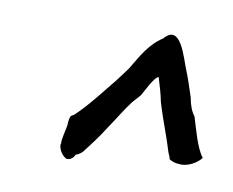

<svg xmlns="http://www.w3.org/2000/svg" viewBox="-48 -795 531 438"><g transform="rotate(10 218.0 -575.5)"><path d="M119 -491C117 -477 111 -459 112 -447L111 -444C112 -432 120 -420 130 -415C139 -414 147 -421 149 -428C154 -429 160 -433 165 -438C180 -458 194 -475 212 -504C226 -524 239 -547 255 -568C261 -575 267 -581 272 -587C277 -595 296 -635 305 -635C310 -618 316 -600 320 -579C331 -542 346 -506 357 -469C360 -463 362 -458 362 -455C368 -451 376 -448 385 -448C405 -445 427 -459 436 -471C420 -491 409 -536 401 -561C393 -571 388 -585 385 -602C378 -623 372 -643 364 -662C354 -686 335 -765 300 -724C268 -703 254 -674 235 -643L224 -628C216 -618 211 -610 203 -601C190 -585 158 -543 130 -517L123 -513C121 -510 119 -501 119 -491Z"/></g></svg>

Font: Vapor
Style: Obl
Weight: 400
Foundry: Cannot Into Space Fonts
Version: Version 0.179